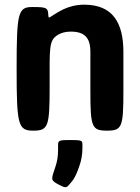

<svg xmlns="http://www.w3.org/2000/svg" viewBox="-20 -558 600 820"><path d="M282 -423C341 -423 366 -397 366 -337V-169C366 -15 372 0 437 0C501 0 507 -15 507 -168V-336C507 -460 462 -538 340 -538C305 -538 276 -530 250 -518C185 -485 188 -470 186 -498C184 -525 178 -528 118 -528C57 -528 51 -504 51 -264C51 -24 57 0 122 0C186 0 192 -17 192 -187C192 -356 188 -385 227 -409C242 -418 260 -423 282 -423ZM226 228C258 245 263 246 275 231C289 214 299 209 319 151C327 128 332 103 332 75V58C332 42 327 40 280 40C233 40 228 42 228 61V82C228 110 224 133 217 153C200 206 194 210 226 228Z"/></svg>

Font: Asimov Print
Style: A
Weight: 500
Designer: Google
Version: Version 2.000980: 2014